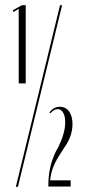

<svg xmlns="http://www.w3.org/2000/svg" viewBox="-20 -719 328 739"><path d="M52 -685 32 -673 29 -679 64 -699H79V-398H52ZM211 -699H219L49 0H41ZM170 -286Q186 -308 210 -308Q233 -308 246 -290Q259 -272 259 -241Q259 -218 251 -195Q243 -172 223 -144L207 -119Q191 -93 183 -70.5Q175 -48 173 -25H252V-1H166Q166 -42 173 -73.5Q180 -105 196 -138L205 -154Q231 -208 231 -248Q231 -272 223 -285.5Q215 -299 202 -299Q188 -299 174 -283Z"/></svg>

Font: Moniqa Cond Display
Style: Regular
Weight: 400
Width: 3
Designer: Rajesh Rajput
Foundry: Rajesh Rajput
Version: Version 1.000